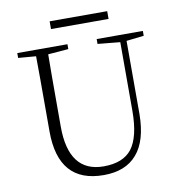

<svg xmlns="http://www.w3.org/2000/svg" viewBox="-93 -948 975 1048"><g transform="rotate(-10 394.0 -424.0)"><path d="M398 15C479 15 540 -9 582 -58C625 -107 646 -181 647 -278V-685L744 -696V-723H488V-696L612 -684V-304C612 -207 595 -137 562 -94C530 -53 478 -32 406 -32C277 -32 212 -117 212 -286V-387C212 -522 212 -622 213 -687L326 -696V-723H48V-696L146 -688C147 -622 147 -522 147 -387V-271C147 -80 231 15 398 15ZM571 -820V-863H252V-820Z"/></g></svg>

Font: AllPunType ExtraLight
Style: Regular
Weight: 280
Version: 1.0